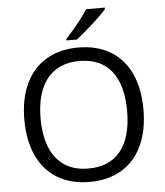

<svg xmlns="http://www.w3.org/2000/svg" viewBox="-61 -983 897 1046"><g transform="rotate(-5 387.5 -459.5)"><path d="M386.7 9.8Q285.2 9.8 211.9 -34.2Q138.7 -78.1 100.1 -161.1Q61.5 -244.1 61.5 -358.9Q61.5 -472.7 100.6 -555.2Q139.6 -637.7 212.9 -681.4Q286.1 -725.1 387.7 -725.1Q489.7 -725.1 563 -681.4Q636.2 -637.7 674.6 -555.2Q712.9 -472.7 712.9 -357.9Q712.9 -243.7 674.3 -160.9Q635.7 -78.1 562.3 -34.2Q488.8 9.8 386.7 9.8ZM386.7 -63.5Q502.4 -63.5 563 -138.9Q623.5 -214.4 623.5 -357.9Q623.5 -501 563 -576.2Q502.4 -651.4 387.7 -651.4Q311.5 -651.4 258.5 -617.4Q205.6 -583.5 178 -517.6Q150.4 -451.7 150.4 -357.9Q150.4 -263.7 177.7 -197.8Q205.1 -131.8 257.8 -97.7Q310.5 -63.5 386.7 -63.5ZM449.2 -929.2H551.3V-920.4Q529.3 -894.5 481.7 -851.3Q434.1 -808.1 384.8 -769H328.6V-778.3Q365.7 -817.9 400.1 -861.1Q434.6 -904.3 449.2 -929.2Z"/></g></svg>

Font: Viking Open Sans
Style: Regular
Weight: 400
Foundry: Ascender Corporation
Version: Version 2.001